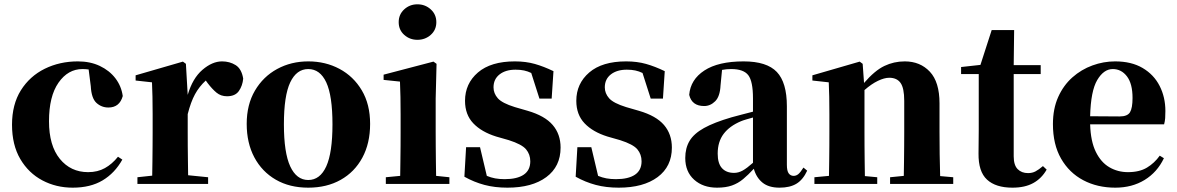

<svg xmlns="http://www.w3.org/2000/svg" viewBox="-20 -845 5408 882"><path d="M397 -449.2 387.2 -525.9Q379.4 -526.9 372.6 -527.3Q365.7 -527.8 358.9 -527.8Q292.5 -527.8 248.8 -465.3Q205.1 -402.8 205.1 -288.1Q205.1 -176.3 254.9 -115.2Q304.7 -54.2 384.8 -54.2Q428.7 -54.2 461.9 -72.8Q495.1 -91.3 522 -125L542 -111.8Q507.3 -49.8 451.4 -16.4Q395.5 17.1 314 17.1Q237.8 17.1 174.6 -16.4Q111.3 -49.8 73.2 -114.5Q35.2 -179.2 35.2 -272Q35.2 -365.2 75.9 -430.2Q116.7 -495.1 185.5 -529.1Q254.4 -563 337.9 -563Q394.5 -563 438.7 -542Q482.9 -521 510.3 -485.1Q537.6 -449.2 543.9 -403.8Q529.3 -351.1 478 -351.1Q446.3 -351.1 423.1 -372.3Q399.9 -393.6 397 -449.2Z M834 -551.8 842.3 -409.2Q864.7 -485.4 909.9 -524.2Q955.1 -563 1000 -563Q1035.2 -563 1062.5 -545.9Q1089.8 -528.8 1097.2 -483.9Q1094.2 -451.2 1077.4 -427Q1060.5 -402.8 1022.9 -402.8Q994.6 -402.8 974.6 -419.4Q954.6 -436 934.1 -462.9L925.3 -475.1Q895 -447.3 875.7 -411.9Q856.4 -376.5 842.3 -320.8V-237.8Q842.3 -210.4 842.5 -175.5Q842.8 -140.6 843.3 -105Q843.8 -69.3 844.2 -40L936 -30.8V0H611.3V-30.8L679.2 -38.1Q679.7 -66.9 680.2 -102.8Q680.7 -138.7 680.9 -174.3Q681.2 -210 681.2 -237.8V-320.8Q681.2 -369.6 680.4 -400.4Q679.7 -431.2 678.2 -466.8L603 -475.1V-499L820.3 -562Z M1396 17.1Q1310.5 17.1 1247.1 -19.5Q1183.6 -56.2 1148.4 -122.1Q1113.3 -188 1113.3 -275.9Q1113.3 -364.3 1151.1 -428.7Q1189 -493.2 1253.2 -528.1Q1317.4 -563 1396 -563Q1475.1 -563 1539.6 -528.6Q1604 -494.1 1642.1 -429.9Q1680.2 -365.7 1680.2 -275.9Q1680.2 -186.5 1644.5 -120.6Q1608.9 -54.7 1544.9 -18.8Q1481 17.1 1396 17.1ZM1396 -18.1Q1450.2 -18.1 1478.8 -80.8Q1507.3 -143.6 1507.3 -273.9Q1507.3 -405.3 1478.8 -466.6Q1450.2 -527.8 1396 -527.8Q1342.3 -527.8 1313.2 -466.6Q1284.2 -405.3 1284.2 -273.9Q1284.2 -143.6 1313.2 -80.8Q1342.3 -18.1 1396 -18.1Z M1897.5 -662.1Q1862.3 -662.1 1836.9 -684.8Q1811.5 -707.5 1811.5 -743.2Q1811.5 -778.8 1836.9 -802Q1862.3 -825.2 1897.5 -825.2Q1933.1 -825.2 1958.7 -802Q1984.4 -778.8 1984.4 -743.2Q1984.4 -707.5 1958.7 -684.8Q1933.1 -662.1 1897.5 -662.1ZM1983.4 -37.1 2044.4 -30.8V0H1752.4V-30.8L1818.4 -37.1Q1818.8 -66.4 1819.3 -102.5Q1819.8 -138.7 1820.1 -174.3Q1820.3 -210 1820.3 -237.8V-317.9Q1820.3 -366.2 1819.6 -398.9Q1818.8 -431.6 1817.4 -470.2L1742.2 -478V-502L1971.2 -562L1985.4 -551.8L1981.4 -392.1V-237.8Q1981.4 -210 1981.7 -174.1Q1981.9 -138.2 1982.4 -102.1Q1982.9 -65.9 1983.4 -37.1Z M2345.2 -353 2404.3 -335.9Q2482.9 -313 2519 -270.8Q2555.2 -228.5 2555.2 -167Q2555.2 -80.1 2489.7 -31.5Q2424.3 17.1 2311 17.1Q2252.9 17.1 2205.3 4.4Q2157.7 -8.3 2113.3 -33.2L2121.1 -168.9H2185.1L2216.3 -37.1Q2234.9 -29.3 2254.6 -25.6Q2274.4 -22 2298.3 -22Q2355.5 -22 2385.7 -42.5Q2416 -63 2416 -104Q2416 -135.7 2396.7 -158.9Q2377.4 -182.1 2317.4 -201.2L2259.3 -217.8Q2191.9 -238.8 2154.1 -278.6Q2116.2 -318.4 2116.2 -381.8Q2116.2 -460.9 2175.5 -512Q2234.9 -563 2345.2 -563Q2395.5 -563 2436.8 -551.3Q2478 -539.6 2522.5 -518.1L2514.2 -392.1H2458L2420.4 -509.8Q2404.3 -517.6 2387.5 -521.2Q2370.6 -524.9 2348.1 -524.9Q2302.7 -524.9 2274.9 -503.2Q2247.1 -481.4 2247.1 -443.8Q2247.1 -416 2266.8 -393.6Q2286.6 -371.1 2345.2 -353Z M2856.4 -353 2915.5 -335.9Q2994.1 -313 3030.3 -270.8Q3066.4 -228.5 3066.4 -167Q3066.4 -80.1 3001 -31.5Q2935.5 17.1 2822.3 17.1Q2764.2 17.1 2716.6 4.4Q2668.9 -8.3 2624.5 -33.2L2632.3 -168.9H2696.3L2727.5 -37.1Q2746.1 -29.3 2765.9 -25.6Q2785.6 -22 2809.6 -22Q2866.7 -22 2897 -42.5Q2927.2 -63 2927.2 -104Q2927.2 -135.7 2908 -158.9Q2888.7 -182.1 2828.6 -201.2L2770.5 -217.8Q2703.1 -238.8 2665.3 -278.6Q2627.4 -318.4 2627.4 -381.8Q2627.4 -460.9 2686.8 -512Q2746.1 -563 2856.4 -563Q2906.7 -563 2948 -551.3Q2989.3 -539.6 3033.7 -518.1L3025.4 -392.1H2969.2L2931.6 -509.8Q2915.5 -517.6 2898.7 -521.2Q2881.8 -524.9 2859.4 -524.9Q2814 -524.9 2786.1 -503.2Q2758.3 -481.4 2758.3 -443.8Q2758.3 -416 2778.1 -393.6Q2797.9 -371.1 2856.4 -353Z M3439 -97.2V-305.2Q3421.4 -300.3 3407.2 -296.1Q3393.1 -292 3383.8 -288.1Q3331.5 -266.1 3304.2 -230Q3276.9 -193.8 3276.9 -139.2Q3276.9 -94.2 3296.6 -72.5Q3316.4 -50.8 3352.1 -50.8Q3372.1 -50.8 3391.6 -61.5Q3411.1 -72.3 3439 -97.2ZM3225.1 -503.9 3240.7 -509.8ZM3670.9 -75.2 3688 -61Q3668.9 -19.5 3638.9 -1.2Q3608.9 17.1 3561 17.1Q3511.2 17.1 3482.7 -6.1Q3454.1 -29.3 3442.9 -69.8Q3417.5 -42 3394 -22.5Q3370.6 -2.9 3342.3 7.1Q3314 17.1 3273.9 17.1Q3209.5 17.1 3168.7 -19.5Q3127.9 -56.2 3127.9 -119.1Q3127.9 -164.6 3147.7 -197.8Q3167.5 -231 3213.9 -256.8Q3260.3 -282.7 3340.8 -306.2Q3361.8 -312 3387.2 -318.6Q3412.6 -325.2 3439 -332V-393.1Q3439 -471.2 3417.5 -499.5Q3396 -527.8 3338.9 -527.8Q3316.9 -527.8 3296.9 -523.9L3290 -453.1Q3287.6 -401.9 3265.4 -379.9Q3243.2 -357.9 3214.8 -357.9Q3158.2 -357.9 3146 -409.2Q3151.9 -479.5 3215.8 -521.2Q3279.8 -563 3396 -563Q3502.4 -563 3548.6 -514.4Q3594.7 -465.8 3594.7 -356.9V-87.9Q3594.7 -59.6 3603.3 -48.3Q3611.8 -37.1 3626 -37.1Q3637.2 -37.1 3647 -44.9Q3656.7 -52.7 3670.9 -75.2Z M4298.8 -36.1 4358.9 -30.8V0H4068.8V-30.8L4131.8 -37.1Q4132.3 -65.9 4132.8 -101.8Q4133.3 -137.7 4133.5 -173.3Q4133.8 -209 4133.8 -237.8V-381.8Q4133.8 -440.4 4116.9 -464.1Q4100.1 -487.8 4064.9 -487.8Q4042.5 -487.8 4012.9 -473.6Q3983.4 -459.5 3951.2 -431.2V-237.8Q3951.2 -210 3951.4 -174.1Q3951.7 -138.2 3952.1 -101.8Q3952.6 -65.4 3953.1 -36.1L4009.8 -30.8V0H3721.2V-30.8L3788.1 -37.1Q3788.6 -66.4 3789.1 -102.5Q3789.6 -138.7 3789.8 -174.3Q3790 -210 3790 -237.8V-320.8Q3790 -369.6 3789.3 -400.4Q3788.6 -431.2 3787.1 -466.8L3711.9 -475.1V-499L3929.2 -562L3942.9 -551.8L3949.2 -463.9Q3998.5 -521 4042.5 -542Q4086.4 -563 4136.2 -563Q4207 -563 4251.5 -515.6Q4295.9 -468.3 4295.9 -370.1V-237.8Q4295.9 -193.8 4296.6 -136.7Q4297.4 -79.6 4298.8 -36.1Z M4771 -82 4788.1 -65.9Q4765.1 -25.4 4726.8 -4.2Q4688.5 17.1 4630.9 17.1Q4554.2 17.1 4514.2 -19.8Q4474.1 -56.6 4475.1 -140.1Q4475.1 -168.5 4475.6 -192.9Q4476.1 -217.3 4476.1 -249V-504.9H4395V-537.1L4483.9 -546.9L4535.6 -707H4638.7L4636.7 -545.9H4760.7V-504.9H4636.7V-127Q4636.7 -86.4 4654.8 -68.1Q4672.9 -49.8 4702.6 -49.8Q4721.7 -49.8 4736.6 -57.6Q4751.5 -65.4 4771 -82Z M4987.8 -311 5123.5 -310.1Q5159.2 -310.1 5170.9 -329.3Q5182.6 -348.6 5182.6 -395Q5182.6 -460.4 5157 -494.1Q5131.3 -527.8 5091.8 -527.8Q5050.3 -527.8 5020.5 -477.5Q4990.7 -427.2 4987.8 -311ZM5307.6 -129.9 5326.7 -118.2Q5295.9 -53.7 5238 -18.3Q5180.2 17.1 5103.5 17.1Q5021 17.1 4956.3 -17.1Q4891.6 -51.3 4854.2 -116.5Q4816.9 -181.6 4816.9 -274.9Q4816.9 -345.7 4841.1 -399.4Q4865.2 -453.1 4906.2 -489.5Q4947.3 -525.9 4998.3 -544.4Q5049.3 -563 5102.5 -563Q5177.7 -563 5229.2 -532.5Q5280.8 -502 5307.1 -450.2Q5333.5 -398.4 5333.5 -335Q5333.5 -316.4 5332.5 -302.2Q5331.5 -288.1 5327.6 -273.9H4987.8Q4990.2 -195.8 5013.9 -147.5Q5037.6 -99.1 5076.2 -76.7Q5114.7 -54.2 5161.6 -54.2Q5214.4 -54.2 5248.8 -75Q5283.2 -95.7 5307.6 -129.9Z"/></svg>

Font: Source Han Serif JP Heavy
Style: Regular
Weight: 900
Designer: Ryoko NISHIZUKA  (kana & ideographs); Frank Grießhammer (Latin, Greek & Cyrillic); Wenlong ZHANG  (bopomofo); Sandoll Co
Foundry: Adobe Systems Incorporated
Version: Version 1.001;PS 1.001;hotconv 16.6.54;makeotf.lib2.5.65590